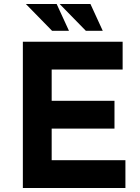

<svg xmlns="http://www.w3.org/2000/svg" viewBox="-20 -946 706 966"><path d="M95 -736H597V-596H240V-439H556V-299H240V-140H611V0H95ZM110 -926H265L327 -791H242ZM280 -926H435L497 -791H412Z"/></svg>

Font: Reem Kufi
Style: Bold
Weight: 700
Designer: Khaled Hosny
Version: Version 1.001